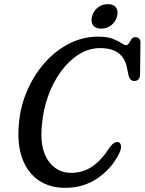

<svg xmlns="http://www.w3.org/2000/svg" viewBox="-20 -889 695 922"><path d="M551 -205.5Q560 -201 561.2 -186.5Q562.5 -172 551 -149.5Q515.5 -79 448.5 -33Q381.5 13 292 13Q218.5 13 165.5 -23.2Q112.5 -59.5 87.2 -127.5Q62 -195.5 70.5 -290.5Q76.5 -374 108.8 -450Q141 -526 192.8 -585.2Q244.5 -644.5 310.8 -678.8Q377 -713 452 -713Q495 -713 521.2 -702.8Q547.5 -692.5 562.5 -682.2Q577.5 -672 585.5 -672Q593.5 -672 599 -681.5Q604.5 -691 611 -700.8Q617.5 -710.5 629.5 -710.5Q655 -710.5 654.5 -682.5L652.5 -529.5Q652 -515.5 644.5 -507.8Q637 -500 625.5 -500Q603.5 -500 597 -528.5L589.5 -564.5Q580 -612.5 547.2 -635.2Q514.5 -658 461 -658Q407 -658 359 -628Q311 -598 273.2 -546.5Q235.5 -495 211.5 -429Q187.5 -363 181.5 -291Q169.5 -181 210 -120Q250.5 -59 322 -59Q379 -59 424 -90.2Q469 -121.5 507.5 -182Q531.5 -214 551 -205.5ZM466 -751.5Q438.5 -751.5 426.8 -768Q415 -784.5 422 -810.5Q429 -836.5 449.5 -852.8Q470 -869 497.5 -869Q525.5 -869 537.2 -852.8Q549 -836.5 542 -810.5Q535 -784.5 514.5 -768Q494 -751.5 466 -751.5Z"/></svg>

Font: Fraunces 144pt S100
Style: Italic
Weight: 400
Italic angle: -16°
Version: Version 1.000; ttfautohint (v1.8.3)